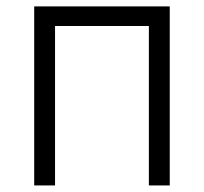

<svg xmlns="http://www.w3.org/2000/svg" viewBox="-20 -565 621 585"><path d="M84.2 0V-545.5H497.2V0H433.6V-485.8H147.7V0Z"/></svg>

Font: Inter Light BETA
Style: Regular
Weight: 300
Designer: Rasmus Andersson
Foundry: rsms
Version: Version 3.011;git-f93a4a705